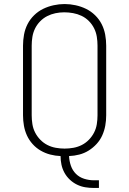

<svg xmlns="http://www.w3.org/2000/svg" viewBox="-20 -766 640 951"><path d="M445 165Q423 165 402 161.5Q381 158 361.5 148.5Q342 139 326 124Q310 109 299.5 90Q289 71 284.5 50Q280 29 280 7Q254 6 229 -0.5Q204 -7 181.5 -20Q159 -33 141.5 -52.5Q124 -72 113.5 -95Q103 -118 98.5 -143.5Q94 -169 94 -195V-540Q94 -567 99 -594.5Q104 -622 116.5 -646.5Q129 -671 149 -690.5Q169 -710 193.5 -722Q218 -734 245.5 -740Q273 -746 300 -746Q327 -746 354.5 -740Q382 -734 406.5 -722Q431 -710 451 -690.5Q471 -671 483.5 -646.5Q496 -622 501 -594.5Q506 -567 506 -540V-195Q506 -169 501.5 -144Q497 -119 486.5 -95.5Q476 -72 458.5 -53Q441 -34 419.5 -20.5Q398 -7 373 -0.5Q348 6 322 7Q323 31 331 54.5Q339 78 356 95Q373 112 397 119.5Q421 127 445 127H470V165ZM300 -30Q322 -30 344 -34Q366 -38 385.5 -48Q405 -58 420.5 -74Q436 -90 446 -109.5Q456 -129 459.5 -151Q463 -173 463 -195V-540Q463 -562 459.5 -584Q456 -606 446 -626Q436 -646 420 -662Q404 -678 384 -687.5Q364 -697 342 -701Q320 -705 298 -705Q276 -705 254.5 -700.5Q233 -696 213.5 -686Q194 -676 178.5 -660Q163 -644 153.5 -624.5Q144 -605 140.5 -583.5Q137 -562 137 -540V-195Q137 -173 140.5 -151Q144 -129 154 -109.5Q164 -90 179.5 -74Q195 -58 214.5 -48Q234 -38 256 -34Q278 -30 300 -30Z"/></svg>

Font: Iosevka Slab XLtEx
Style: Regular
Weight: 200
Width: 7
Monospace: yes
Designer: Belleve Invis
Foundry: Belleve Invis
Version: Version 11.1.0; ttfautohint (v1.8.3)